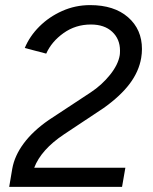

<svg xmlns="http://www.w3.org/2000/svg" viewBox="-20 -732 599 752"><path d="M171 -262 335 -370Q379 -399 411 -439Q443 -479 449 -516Q450 -522 450 -534Q450 -579 419.5 -607.5Q389 -636 336 -636Q276 -636 229 -602.5Q182 -569 161 -522L77 -544Q96 -590 134 -628Q172 -666 223.5 -689Q275 -712 333 -712Q427 -712 481.5 -664.5Q536 -617 536 -540Q536 -523 533 -505Q524 -452 488 -404Q452 -356 386 -309L231 -206Q141 -146 114 -75H471L458 0H16L28 -71Q37 -122 73 -170.5Q109 -219 171 -262Z"/></svg>

Font: Oak Sans
Style: Italic
Weight: 400
Italic angle: -9.49998°
Foundry: Erik Kennedy, Walven
Version: Version 1.000